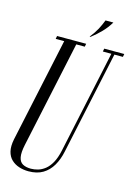

<svg xmlns="http://www.w3.org/2000/svg" viewBox="-126 -908 697 981"><g transform="rotate(15 222.0 -417.0)"><path d="M254.4 -739H249.4Q271.8 -767.1 284.2 -790.4Q296.6 -813.8 306.6 -839.9H348.2Q328.9 -808.2 305.4 -784.4Q282 -760.5 254.4 -739ZM125 6.6Q99 6.6 75.3 -1Q51.6 -8.6 34.6 -24.8Q17.5 -40.9 10.9 -67.5Q4.4 -94.1 12.2 -132.5L130.1 -683H85.1L88.1 -699H241.9L238.9 -683H193.9L73 -118.2Q64.2 -76.8 68.7 -52.8Q73.1 -28.9 90.1 -19.1Q107.1 -9.4 134 -9.4Q151.8 -9.4 171 -14.9Q190.2 -20.5 208.2 -34.6Q226.1 -48.8 240.3 -74.2Q254.5 -99.8 263.1 -139.2L379.5 -683H334.5L337.5 -699H443.5L440.5 -683H395.5L279.1 -139.6Q270.2 -96.1 250.9 -63.1Q231.5 -30.1 200.9 -11.8Q170.2 6.6 125 6.6Z"/></g></svg>

Font: Emberly Black
Style: Italic
Weight: 900
Italic angle: -12°
Designer: Rajesh Rajput
Foundry: Rajesh Rajput
Version: Version 1.000